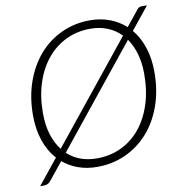

<svg xmlns="http://www.w3.org/2000/svg" viewBox="-86 -821 905 953"><g transform="rotate(-10 366.0 -344.0)"><path d="M696.5 -408Q696.5 -314.5 669.2 -238Q642 -161.5 593.5 -107Q545 -52.5 479 -22.5Q413 7.5 336 7.5Q284 7.5 240.8 -8Q197.5 -23.5 164 -52L92 37Q85 45.5 76.5 49Q68 52.5 60 52.5H39.5L141.5 -74Q104.5 -114.5 85 -171.8Q65.5 -229 65.5 -299.5Q65.5 -392.5 93 -469.2Q120.5 -546 168.8 -600.8Q217 -655.5 282.8 -685.5Q348.5 -715.5 425 -715.5Q479.5 -715.5 524.8 -698.2Q570 -681 604.5 -649.5L665.5 -725Q672 -733.5 677 -736.5Q682 -739.5 691.5 -739.5H717.5L626.5 -626.5Q660.5 -586 678.5 -530.5Q696.5 -475 696.5 -408ZM116 -301Q116 -242 130.5 -194.5Q145 -147 172 -112.5L574.5 -612Q545.5 -642 506.5 -658Q467.5 -674 419.5 -674Q354.5 -674 299 -648Q243.5 -622 202.8 -573.5Q162 -525 139 -456Q116 -387 116 -301ZM645 -407Q645 -462.5 632 -507.8Q619 -553 595 -587.5L193.5 -89Q222 -62 259.2 -48.2Q296.5 -34.5 341.5 -34.5Q407.5 -34.5 463 -60.2Q518.5 -86 559 -134.5Q599.5 -183 622.2 -251.8Q645 -320.5 645 -407Z"/></g></svg>

Font: Lato Light
Style: Italic
Weight: 300
Italic angle: -7°
Designer: Lukasz Dziedzic
Foundry: Lukasz Dziedzic
Version: Version 1.104; Western+Polish opensource